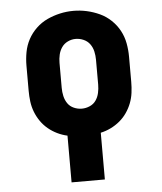

<svg xmlns="http://www.w3.org/2000/svg" viewBox="-53 -587 706 839"><g transform="rotate(-5 300.0 -168.0)"><path d="M227 205V0Q204 -5 182.5 -15.5Q161 -26 143 -41Q125 -56 111.5 -75.5Q98 -95 89.5 -117Q81 -139 78 -162.5Q75 -186 75 -210V-320Q75 -350 80.5 -379.5Q86 -409 100 -435Q114 -461 136 -482Q158 -503 185 -515.5Q212 -528 241 -534.5Q270 -541 300 -541Q330 -541 359 -534.5Q388 -528 415 -515.5Q442 -503 464 -482Q486 -461 500 -435Q514 -409 519.5 -379.5Q525 -350 525 -320V-210Q525 -186 522 -162.5Q519 -139 510.5 -117Q502 -95 488.5 -75.5Q475 -56 457 -41Q439 -26 417.5 -15.5Q396 -5 373 0V205ZM300 -112Q318 -112 335 -119.5Q352 -127 362 -141.5Q372 -156 376 -174Q380 -192 380 -210V-320Q380 -338 376 -356Q372 -374 361.5 -388.5Q351 -403 334 -410.5Q317 -418 299 -418Q281 -418 264.5 -410Q248 -402 238 -387.5Q228 -373 224 -355.5Q220 -338 220 -320V-210Q220 -192 224 -174Q228 -156 238 -141.5Q248 -127 265 -119.5Q282 -112 300 -112Z"/></g></svg>

Font: Iosevka Slab Heavy Extended
Style: Regular
Weight: 900
Width: 7
Monospace: yes
Designer: Belleve Invis
Foundry: Belleve Invis
Version: Version 11.1.0; ttfautohint (v1.8.3)